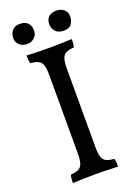

<svg xmlns="http://www.w3.org/2000/svg" viewBox="-159 -901 672 965"><g transform="rotate(-20 177.0 -418.5)"><path d="M130 -549Q130 -582 124 -600.5Q118 -619 103 -626.5Q88 -634 61 -636Q58 -644 57 -655Q56 -666 56 -679Q74 -678 94 -677.5Q114 -677 135 -676.5Q156 -676 177 -676Q198 -676 218.5 -676.5Q239 -677 258.5 -677.5Q278 -678 298 -679Q298 -666 297 -655Q296 -644 293 -636Q266 -634 251 -626.5Q236 -619 230 -600.5Q224 -582 224 -549V-127Q224 -94 230 -75.5Q236 -57 251 -49.5Q266 -42 293 -40Q296 -32 297 -21Q298 -10 298 3Q268 2 237 1Q206 0 177 0Q148 0 115 1Q82 2 56 3Q56 -10 57 -21Q58 -32 61 -40Q88 -42 103 -49.5Q118 -57 124 -75.5Q130 -94 130 -127ZM276 -732Q247 -732 232 -748Q217 -764 217 -789Q217 -813 232.5 -826.5Q248 -840 273 -840Q298 -840 314 -826Q330 -812 330 -789Q330 -768 318 -750Q306 -732 276 -732ZM80 -732Q55 -732 39 -746.5Q23 -761 23 -783Q23 -805 36 -822.5Q49 -840 78 -840Q108 -840 121.5 -824Q135 -808 135 -785Q135 -762 119 -747Q103 -732 80 -732Z"/></g></svg>

Font: Vollkorn
Style: Regular
Weight: 400
Designer: Friedrich Althausen
Foundry: Friedrich Althausen
Version: Version 4.104